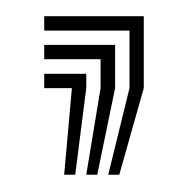

<svg xmlns="http://www.w3.org/2000/svg" viewBox="-20 -106 226 231"><path d="M110.2 104.2 135.8 0V-69.2H33.2V-86.5H153V0L123.5 104.2ZM57.2 104.2 66.5 0H33.2V-17.2H83.8V0L70.5 104.2ZM83.8 104.2 101 0V-34.8H33.2V-52H118.5V0L97 104.2Z"/></svg>

Font: Big Shoulders Inline Text Thin SemiBold
Style: Regular
Weight: 600
Version: Version 2.002